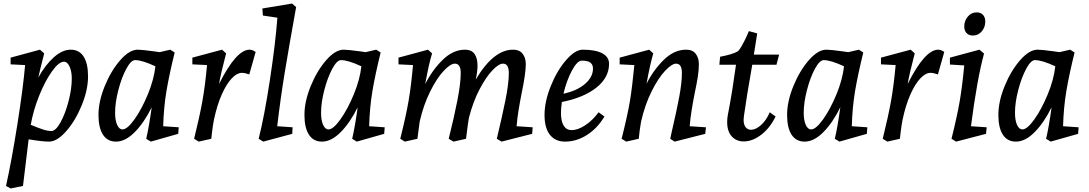

<svg xmlns="http://www.w3.org/2000/svg" viewBox="-20 -790 6158 1086"><path d="M122 -422 40 -426V-464L206 -509L230 -488L224 -464Q207 -399 197 -352Q237 -424 285 -466.5Q333 -509 380 -509Q428 -509 453 -470Q478 -431 478 -358Q478 -282 442.5 -195Q407 -108 355 -48.5Q303 11 257 11Q220 11 142 -2L110 262L40 276L14 262Q46 118 78.5 -88Q111 -294 122 -422ZM271 -49Q295 -49 322 -97.5Q349 -146 367.5 -216.5Q386 -287 386 -346Q386 -386 373.5 -413.5Q361 -441 342 -441Q313 -441 274 -386.5Q235 -332 201.5 -248.5Q168 -165 154 -84Q190 -69 219 -59Q248 -49 271 -49Z M537 -140Q537 -216 572.5 -303Q608 -390 660 -449.5Q712 -509 759 -509Q781 -509 848 -500L883 -495L943 -509L968 -493Q937 -367 921.5 -275Q906 -183 903 -76L991 -70L988 -33L833 11L807 -5Q823 -73 838 -183Q795 -96 742 -42.5Q689 11 636 11Q588 11 562.5 -28Q537 -67 537 -140ZM673 -58Q700 -58 741 -115.5Q782 -173 816.5 -257Q851 -341 859 -415Q784 -450 744 -450Q721 -450 694.5 -401Q668 -352 649.5 -281Q631 -210 631 -152Q631 -110 642.5 -84Q654 -58 673 -58Z M1151 -422 1068 -426V-464L1236 -509L1259 -488Q1228 -371 1219 -315Q1316 -509 1392 -509Q1408 -509 1426 -496L1390 -369Q1365 -378 1348 -378Q1321 -378 1291.5 -347.5Q1262 -317 1235 -257Q1208 -197 1190 -112Q1185 -89 1179 -40Q1177 -18 1175 -5L1104 11L1078 -5Q1109 -131 1124.5 -216.5Q1140 -302 1151 -422Z M1549 -690 1467 -702 1464 -742 1632 -770 1655 -750Q1614 -523 1590 -376.5Q1566 -230 1548 -76L1635 -70L1633 -33L1469 11L1443 -5Q1475 -130 1506.5 -337Q1538 -544 1549 -690Z M1702 -140Q1702 -216 1737.5 -303Q1773 -390 1825 -449.5Q1877 -509 1924 -509Q1946 -509 2013 -500L2048 -495L2108 -509L2133 -493Q2102 -367 2086.5 -275Q2071 -183 2068 -76L2156 -70L2153 -33L1998 11L1972 -5Q1988 -73 2003 -183Q1960 -96 1907 -42.5Q1854 11 1801 11Q1753 11 1727.5 -28Q1702 -67 1702 -140ZM1838 -58Q1865 -58 1906 -115.5Q1947 -173 1981.5 -257Q2016 -341 2024 -415Q1949 -450 1909 -450Q1886 -450 1859.5 -401Q1833 -352 1814.5 -281Q1796 -210 1796 -152Q1796 -110 1807.5 -84Q1819 -58 1838 -58Z M2316 -422 2234 -426V-464L2401 -509L2424 -488Q2406 -431 2385 -314Q2425 -394 2484 -451.5Q2543 -509 2610 -509Q2647 -509 2664 -485Q2681 -461 2681 -419Q2681 -387 2671 -340Q2771 -509 2882 -509Q2918 -509 2936 -486Q2954 -463 2954 -427Q2954 -374 2930 -260Q2921 -215 2913 -165.5Q2905 -116 2902 -76L2993 -70L2990 -33L2817 11L2790 -5Q2821 -134 2839.5 -226.5Q2858 -319 2858 -377Q2858 -430 2825 -430Q2801 -430 2764.5 -391.5Q2728 -353 2691.5 -283Q2655 -213 2632 -122Q2628 -102 2616 -5L2545 11L2518 -5Q2549 -129 2567.5 -224Q2586 -319 2586 -377Q2586 -430 2553 -430Q2527 -430 2488 -387.5Q2449 -345 2412 -270Q2375 -195 2354 -103L2341 -5L2270 11L2244 -5Q2277 -137 2291.5 -222Q2306 -307 2316 -422Z M3060 -140Q3060 -215 3095 -302.5Q3130 -390 3181.5 -449.5Q3233 -509 3276 -509Q3348 -509 3386.5 -488.5Q3425 -468 3425 -429Q3425 -352 3354 -295Q3283 -238 3158 -213Q3153 -176 3153 -151Q3153 -104 3168.5 -79Q3184 -54 3213 -54Q3248 -54 3289.5 -81Q3331 -108 3366 -155L3399 -131Q3358 -63 3299 -26Q3240 11 3176 11Q3121 11 3090.5 -27.5Q3060 -66 3060 -140ZM3334 -402Q3334 -425 3319 -436Q3304 -447 3271 -447Q3245 -447 3215 -391Q3185 -335 3167 -260Q3243 -276 3288.5 -315Q3334 -354 3334 -402Z M3568 -422 3485 -426V-464L3652 -509L3675 -488Q3655 -418 3637 -316Q3675 -393 3734 -451Q3793 -509 3861 -509Q3897 -509 3915 -486Q3933 -463 3933 -427Q3933 -395 3927 -356Q3921 -317 3909 -261Q3900 -216 3892 -166Q3884 -116 3881 -76L3973 -70L3969 -33L3796 11L3771 -5Q3775 -24 3779 -42Q3807 -162 3822 -242.5Q3837 -323 3837 -377Q3837 -430 3804 -430Q3780 -430 3741.5 -389Q3703 -348 3665.5 -273Q3628 -198 3606 -102Q3597 -50 3593 -5L3522 11L3496 -5Q3530 -140 3543 -218.5Q3556 -297 3568 -422Z M4187 10Q4145 10 4119 -18.5Q4093 -47 4093 -100Q4093 -121 4097 -141L4101 -162Q4113 -225 4122 -282Q4131 -339 4143 -424H4049L4053 -469Q4122 -482 4152 -499Q4161 -505 4175.5 -530.5Q4190 -556 4201.5 -581Q4213 -606 4216 -614L4263 -601L4244 -481H4387L4372 -424H4235L4229 -389Q4203 -242 4188 -135L4186 -113Q4186 -85 4197.5 -70.5Q4209 -56 4228 -56Q4255 -56 4285 -83Q4315 -110 4334 -155L4367 -131Q4334 -64 4284.5 -27Q4235 10 4187 10Z M4432 -140Q4432 -216 4467.5 -303Q4503 -390 4555 -449.5Q4607 -509 4654 -509Q4676 -509 4743 -500L4778 -495L4838 -509L4863 -493Q4832 -367 4816.5 -275Q4801 -183 4798 -76L4886 -70L4883 -33L4728 11L4702 -5Q4718 -73 4733 -183Q4690 -96 4637 -42.5Q4584 11 4531 11Q4483 11 4457.5 -28Q4432 -67 4432 -140ZM4568 -58Q4595 -58 4636 -115.5Q4677 -173 4711.5 -257Q4746 -341 4754 -415Q4679 -450 4639 -450Q4616 -450 4589.5 -401Q4563 -352 4544.5 -281Q4526 -210 4526 -152Q4526 -110 4537.5 -84Q4549 -58 4568 -58Z M5046 -422 4963 -426V-464L5131 -509L5154 -488Q5123 -371 5114 -315Q5211 -509 5287 -509Q5303 -509 5321 -496L5285 -369Q5260 -378 5243 -378Q5216 -378 5186.5 -347.5Q5157 -317 5130 -257Q5103 -197 5085 -112Q5080 -89 5074 -40Q5072 -18 5070 -5L4999 11L4973 -5Q5004 -131 5019.5 -216.5Q5035 -302 5046 -422Z M5434 -420 5353 -425V-464L5520 -509L5546 -487Q5507 -345 5472 -76L5561 -70L5557 -33L5388 11L5362 -5Q5394 -134 5408.5 -218.5Q5423 -303 5434 -420ZM5434 -640Q5434 -672 5454 -696Q5474 -720 5504 -720Q5527 -720 5540 -706Q5553 -692 5553 -668Q5553 -636 5533 -612.5Q5513 -589 5483 -589Q5460 -589 5447 -603Q5434 -617 5434 -640Z M5627 -140Q5627 -216 5662.5 -303Q5698 -390 5750 -449.5Q5802 -509 5849 -509Q5871 -509 5938 -500L5973 -495L6033 -509L6058 -493Q6027 -367 6011.5 -275Q5996 -183 5993 -76L6081 -70L6078 -33L5923 11L5897 -5Q5913 -73 5928 -183Q5885 -96 5832 -42.5Q5779 11 5726 11Q5678 11 5652.5 -28Q5627 -67 5627 -140ZM5763 -58Q5790 -58 5831 -115.5Q5872 -173 5906.5 -257Q5941 -341 5949 -415Q5874 -450 5834 -450Q5811 -450 5784.5 -401Q5758 -352 5739.5 -281Q5721 -210 5721 -152Q5721 -110 5732.5 -84Q5744 -58 5763 -58Z"/></svg>

Font: Andada Pro Medium
Style: Italic
Weight: 500
Italic angle: -7°
Designer: Carolina Giovagnoli
Foundry: Huerta Tipografica
Version: Version 3.005; ttfautohint (v1.8.4)